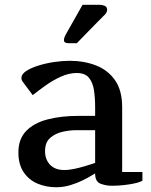

<svg xmlns="http://www.w3.org/2000/svg" viewBox="-20 -770 634 805"><path d="M378.9 -43Q378.9 -43.5 365 -34.7Q351.1 -25.9 327.4 -14.2Q303.7 -2.4 274.9 6.3Q246.1 15.1 215.8 15.1Q173.3 15.1 137.2 -0.2Q101.1 -15.6 79.1 -48.1Q57.1 -80.6 57.1 -130.9Q57.1 -187 89.6 -220.7Q122.1 -254.4 179.2 -269.3Q236.3 -284.2 310.1 -284.2H378.9V-320.8Q378.9 -358.9 374 -391.6Q369.1 -424.3 352.8 -444.1Q336.4 -463.9 301.8 -463.9Q269 -463.9 235.6 -448.7Q202.1 -433.6 171.9 -412.1Q141.6 -390.6 117.2 -371.1L77.1 -424.8Q69.8 -433.6 69.8 -442.9Q69.8 -459 89.8 -472.2Q109.9 -485.4 141.1 -495.1Q172.4 -504.9 207.3 -510Q242.2 -515.1 272 -515.1Q332 -515.1 382.1 -495.8Q432.1 -476.6 462.2 -433.8Q492.2 -391.1 492.2 -320.8V-48.8H577.1V-12.2Q560.5 -2.9 522.5 2.9Q484.4 8.8 448.7 8.8Q424.8 8.8 402.6 0.7Q380.4 -7.3 378.9 -38.1ZM250 -57.1Q267.1 -57.1 289.1 -61.5Q311 -65.9 331.5 -72Q352.1 -78.1 365.5 -82.5Q378.9 -86.9 378.9 -86.9V-224.1H296.9Q272.5 -224.1 242.4 -217.5Q212.4 -210.9 190.7 -192.1Q168.9 -173.3 168.9 -136.2Q168.9 -101.6 189.9 -79.3Q210.9 -57.1 250 -57.1ZM326.2 -750H397.9Q407.7 -750 418.5 -745.8Q429.2 -741.7 429.2 -728Q429.2 -715.8 412.1 -701.2Q403.3 -692.4 385.3 -674.1Q367.2 -655.8 348.1 -636.2Q329.1 -616.7 315.7 -602.8Q302.2 -588.9 302.2 -588.9H267.1Q248 -588.9 248 -602.1Q248 -607.9 251.2 -615.7Q254.4 -623.5 258.3 -629.9Z"/></svg>

Font: Artifika
Style: Regular
Weight: 400
Designer: Yulya Zhdanova, Ivan Petrov | Cyreal.org
Foundry: Cyreal.org
Version: Version 1.102; ttfautohint (v1.8.4.7-5d5b)